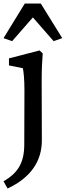

<svg xmlns="http://www.w3.org/2000/svg" viewBox="-28 -801 374 1092"><path d="M-8 230 15 271C147 210 210 115 210 -2L209 -341C209 -413 212 -456 215 -497L197 -514L23 -469V-429L102 -413C106 -395 111 -352 111 -287L110 20C110 125 74 183 -8 230ZM-8 -584 41 -567 159 -702 277 -567 326 -584 204 -781H113Z"/></svg>

Font: TPK Tissa Web Medium
Style: Regular
Weight: 500
Designer: Jacques Le Bailly, Suppakit Chalermlarp | Katatrad Co.,Ltd.
Foundry: Jacques Le Bailly, Cadson Demak Co.,Ltd.
Version: Version 5.000;Glyphs 3.1.2 (3151)